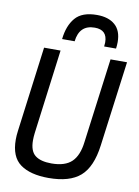

<svg xmlns="http://www.w3.org/2000/svg" viewBox="-109 -1108 866 1192"><g transform="rotate(10 323.5 -512.5)"><path d="M556 -852H481Q483 -866 483 -878Q483 -957 404 -957Q307 -957 295 -852H216Q225 -937 267.5 -987Q310 -1037 404 -1037Q477 -1037 518 -1001Q559 -965 559 -893Q559 -874 556 -852ZM282 12Q167 12 104 -33.5Q41 -79 41 -188Q41 -214 45 -243L115 -780H219L150 -248Q147 -223 147 -202Q147 -134 181.5 -107Q216 -80 284 -80Q370 -80 412 -120.5Q454 -161 464 -248L534 -780H638L567 -243Q549 -105 482 -46.5Q415 12 282 12Z"/></g></svg>

Font: Tanohe Sans Medium
Style: Italic
Weight: 500
Designer: Village Type and Design LLC & Cristiano Sobral
Foundry: Cooper Hewitt Smithsonian Design Museum
Version: Version 1.00;September 29, 2021;FontCreator 13.0.0.2655 64-b